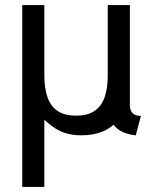

<svg xmlns="http://www.w3.org/2000/svg" viewBox="-20 -528 614 763"><path d="M519.5 9.8Q484.4 6.3 459.5 -7.6Q434.6 -21.5 421.4 -47.4Q408.2 -73.2 408.2 -110.8V-139.6L496.1 -228.5V-110.8Q496.1 -88.9 507.1 -78.1Q518.1 -67.4 540 -67.4ZM408.2 -507.8H496.1V-228.5Q496.1 -111.3 448.5 -50.8Q400.9 9.8 301.8 9.8Q271.5 9.8 246.1 2.7Q220.7 -4.4 199 -18.3Q177.2 -32.2 156.2 -52.7V214.8H68.4V-507.8H156.2V-228.5Q156.2 -175.3 169.4 -139.6Q182.6 -104 210.4 -86.2Q238.3 -68.4 282.2 -68.4Q326.2 -68.4 354 -86.2Q381.8 -104 395 -139.6Q408.2 -175.3 408.2 -228.5Z"/></svg>

Font: Giphurs SC
Style: Regular
Weight: 400
Version: Version 0.920